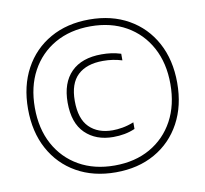

<svg xmlns="http://www.w3.org/2000/svg" viewBox="-83 -841 1008 943"><g transform="rotate(-10 421.0 -370.0)"><path d="M421 11Q309.5 11 225.8 -36.5Q142 -84 95.5 -169.8Q49 -255.5 49 -370Q49 -484.5 95.5 -570.2Q142 -656 225.8 -703.5Q309.5 -751 421 -751Q532.5 -751 616.2 -703.5Q700 -656 746.5 -570.2Q793 -484.5 793 -370Q793 -255.5 746.5 -169.8Q700 -84 616.2 -36.5Q532.5 11 421 11ZM421 -23Q522.5 -23 598.5 -66.2Q674.5 -109.5 716.8 -187.5Q759 -265.5 759 -370Q759 -474.5 716.8 -552.5Q674.5 -630.5 598.5 -673.8Q522.5 -717 421 -717Q319.5 -717 243.5 -673.8Q167.5 -630.5 125.2 -552.5Q83 -474.5 83 -370Q83 -265.5 125.2 -187.5Q167.5 -109.5 243.5 -66.2Q319.5 -23 421 -23ZM438 -162Q352 -162 299 -213.5Q246 -265 246 -367Q246 -465.5 299 -518.8Q352 -572 451 -572Q476.5 -572 499.8 -568.8Q523 -565.5 547 -558V-525Q524 -532 501.2 -535.5Q478.5 -539 452 -539Q370.5 -539 326.2 -497.5Q282 -456 282 -369Q282 -280 324.8 -237.5Q367.5 -195 441 -195Q463 -195 489.8 -199.5Q516.5 -204 547 -216V-183Q521.5 -172 494.5 -167Q467.5 -162 438 -162Z"/></g></svg>

Font: Encode Sans Condensed Condensed Thin
Style: Regular
Weight: 100
Width: 3
Designer: Multiple Designers
Foundry: Impallari Type
Version: Version 3.000; ttfautohint (v1.8.3) -l 8 -r 50 -G 200 -x 14 